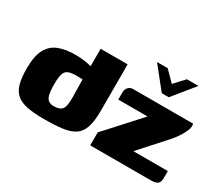

<svg xmlns="http://www.w3.org/2000/svg" viewBox="-109 -844 1248 1091"><g transform="rotate(30 515.0 -299.0)"><path d="M651 -600H721L786 -534L847 -600H923L809 -460H763ZM28 -199Q28 -281 52.5 -325.5Q77 -370 122.5 -387Q168 -404 230 -404Q250 -404 272.5 -402Q295 -400 315.5 -395.5Q336 -391 352 -384.5Q368 -378 377 -371L336 -354V-505H513V-201Q513 -132 499.5 -91.5Q486 -51 456 -31Q426 -11 377 -4.5Q328 2 256 2Q190 2 146 -6.5Q102 -15 76 -37Q50 -59 39 -98Q28 -137 28 -199ZM268 -89Q288 -89 301.5 -94Q315 -99 322.5 -109Q330 -119 333 -137Q336 -155 336 -181L334 -303Q330 -303 323.5 -303Q317 -303 309.5 -303.5Q302 -304 294 -304Q259 -304 240.5 -296Q222 -288 215 -265.5Q208 -243 208 -198Q208 -152 214.5 -129Q221 -106 234.5 -97.5Q248 -89 268 -89ZM788 -94H1014V-55Q1015 -22 1001.5 -11Q988 0 954 0H559V-85L759 -305H567V-351Q567 -373 579.5 -386Q592 -399 609 -399H1004Q1009 -380 999 -355Q989 -330 972.5 -305.5Q956 -281 941 -264Z"/></g></svg>

Font: Genos Thin ExtraBold
Style: Regular
Weight: 800
Version: Version 1.010